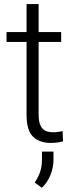

<svg xmlns="http://www.w3.org/2000/svg" viewBox="-20 -684 362 932"><path d="M276.9 -528.3V-480.5H167.5V-128.9Q167.5 -92.3 177 -73.5Q186.5 -54.7 202.4 -48.3Q218.3 -42 236.3 -42Q249.5 -42 261.7 -43.7Q273.9 -45.4 283.7 -47.4L286.1 2Q260.7 9.8 223.6 9.8Q173.3 9.8 141.1 -19.8Q108.9 -49.3 108.9 -128.9V-480.5H11.7V-528.3H108.9V-664.1H167.5V-528.3ZM239.7 51.8V90.3Q239.7 128.9 225.1 165.5Q210.4 202.1 183.1 227.5L148.4 202.1Q166 176.3 174.8 150.1Q183.6 124 183.6 91.3V51.8Z"/></svg>

Font: Vazirmatn FD ExtraLight
Style: Regular
Weight: 200
Designer: Saber Rastikerdar
Foundry: Saber Rastikerdar
Version: Version 33.003